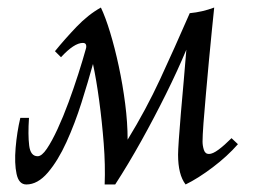

<svg xmlns="http://www.w3.org/2000/svg" viewBox="-20 -475 674 510"><path d="M595 -108 612 -92Q584 -60 545 -30.5Q506 -1 473 15Q453 -11 453 -64Q453 -75 455 -104.5Q457 -134 460.5 -175Q464 -216 468 -260Q472 -304 475 -343Q452 -288 421 -225.5Q390 -163 355.5 -101Q321 -39 286 15H258Q260 -36 255.5 -94Q251 -152 243.5 -207.5Q236 -263 227 -305Q214 -258 196.5 -202.5Q179 -147 156.5 -97.5Q134 -48 107 -16.5Q80 15 50 15Q30 15 24 -13Q18 -41 21.5 -82.5Q25 -124 34 -162H57Q54 -117 57.5 -88.5Q61 -60 80 -60Q91 -60 104.5 -80Q118 -100 133 -132.5Q148 -165 162 -203Q176 -241 188 -278.5Q200 -316 208 -345Q210 -351 208.5 -356Q207 -361 200 -361Q177 -361 142 -323L126 -339Q152 -371 183 -403.5Q214 -436 248 -455Q260 -430 272.5 -389Q285 -348 295.5 -299Q306 -250 312.5 -199.5Q319 -149 319 -104Q368 -184 405.5 -265Q443 -346 484 -440Q517 -443 549 -455Q547 -434 543 -396.5Q539 -359 535 -314Q531 -269 527 -225.5Q523 -182 520.5 -148Q518 -114 518 -99Q518 -88 521.5 -77Q525 -66 535 -66Q545 -66 560.5 -77.5Q576 -89 595 -108Z"/></svg>

Font: Bona Nova SC
Style: Italic
Weight: 400
Italic angle: -4°
Designer: Mateusz Machalski
Foundry: Capitalics
Version: Version 4.001; ttfautohint (v1.8.4.7-5d5b)